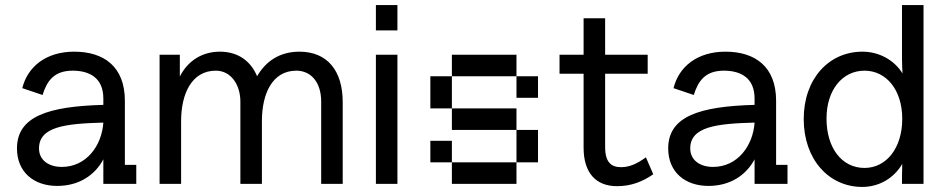

<svg xmlns="http://www.w3.org/2000/svg" viewBox="-20 -726 3730 758"><path d="M473 -328C473 -464 389 -522 273 -522C162 -522 89 -463 68 -378L148 -351C165 -405 192 -447 267 -447C334 -447 388 -418 388 -337V-312C173 -306 47 -268 47 -140C47 -47 113 8 206 8C290 8 354 -33 388 -97V0H518V-75H473ZM224 -67C172 -67 134 -94 134 -140C134 -226 238 -238 388 -242C382 -151 321 -67 224 -67Z M1162 -522C1084 -522 1029 -484 995 -425C970 -485 920 -522 848 -522C777 -522 721 -485 690 -424V-510H610V0H695V-248C695 -356 737 -447 832 -447C893 -447 929 -390 929 -325V0H1014V-248C1014 -356 1055 -447 1150 -447C1207 -447 1248 -402 1248 -325V0H1333V-323C1333 -446 1273 -522 1162 -522Z M1549 -606V-706H1464V-606ZM1549 0V-510H1464V0Z M2019 -510H1764V-425H2019ZM1764 -298V-425H1679V-298ZM2104 -425H2019V-340H2104ZM1764 -213H2019V-298H1764ZM2104 -85V-213H2019V-85ZM1679 -85H1764V-170H1679ZM1764 -85V0H2019V-85Z M2530 -105C2495 -79 2464 -66 2432 -66C2394 -66 2369 -84 2369 -146V-435H2537V-510H2369V-654H2284V-510H2189V-435H2284V-143C2284 -43 2333 9 2416 9C2472 9 2517 -9 2559 -38Z M3044 -328C3044 -464 2960 -522 2844 -522C2733 -522 2660 -463 2639 -378L2719 -351C2736 -405 2763 -447 2838 -447C2905 -447 2959 -418 2959 -337V-312C2744 -306 2618 -268 2618 -140C2618 -47 2684 8 2777 8C2861 8 2925 -33 2959 -97V0H3089V-75H3044ZM2795 -67C2743 -67 2705 -94 2705 -140C2705 -226 2809 -238 2959 -242C2953 -151 2892 -67 2795 -67Z M3541 -494C3541 -475 3542 -455 3543 -436C3510 -490 3449 -522 3385 -522C3252 -522 3153 -415 3153 -256C3153 -97 3252 12 3384 12C3450 12 3509 -22 3542 -79C3541 -49 3541 -19 3541 0H3626V-706H3541ZM3393 -63C3304 -63 3243 -141 3243 -258C3243 -370 3305 -447 3393 -447C3479 -447 3542 -371 3542 -257C3542 -141 3479 -63 3393 -63Z"/></svg>

Font: Alpha Lyrae Medium
Style: Regular
Weight: 500
Designer: Nikolay Petroussenko, Plamen Motev
Foundry: Fontfabric LLC
Version: Version 1.000;hotconv 1.0.109;makeotfexe 2.5.65596